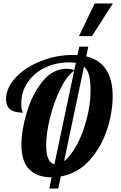

<svg xmlns="http://www.w3.org/2000/svg" viewBox="-20 -1020 698 1111"><path d="M528 -1000 437 -811H512L633 -1000ZM279 6 265 71H317L332 1C398 -11 453.7 -42.5 499 -93.5C544.3 -144.5 577.8 -203.5 599.5 -270.5C621.2 -337.5 632 -401.3 632 -462C632 -592 581 -669.3 479 -694L491 -750H439L428 -701C422.7 -701.7 414.7 -702 404 -702C337.3 -702 274 -689.8 214 -665.5C154 -641.2 105.8 -609.3 69.5 -570C33.2 -530.7 15 -489.3 15 -446C15 -418.7 23.3 -398.8 40 -386.5C56.7 -374.2 81 -368 113 -368C113 -369.3 111.3 -373.8 108 -381.5C104.7 -389.2 103 -401.3 103 -418C103 -466 115.7 -508.3 141 -545C166.3 -581.7 200.2 -609.8 242.5 -629.5C284.8 -649.2 331 -659 381 -659C395.7 -659 408.3 -658 419 -656L410 -615C396.7 -619.7 381.7 -622 365 -622C311.7 -622 265.2 -597.3 225.5 -548C185.8 -498.7 155.7 -439.3 135 -370C114.3 -300.7 104 -238.3 104 -183C104 -117.7 119.3 -69.8 150 -39.5C180.7 -9.2 223 6 277 6ZM425.5 -183.5C401.8 -139.2 377 -107.3 351 -88L466 -634C480.7 -621.3 490.7 -604 496 -582C501.3 -560 504 -531 504 -495C504 -443.7 496.8 -390 482.5 -334C468.2 -278 449.2 -227.8 425.5 -183.5ZM409 -610 295 -70C263 -76.7 247 -113 247 -179C247 -225.7 254.7 -279.5 270 -340.5C285.3 -401.5 305.5 -457.2 330.5 -507.5C355.5 -557.8 381.7 -592 409 -610Z"/></svg>

Font: DonutKreme
Style: Regular
Weight: 400
Designer: Impallari Type
Foundry: Impallari Type
Version: Version 2.100